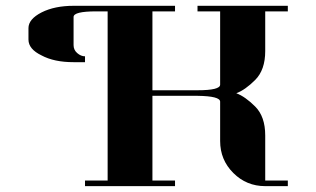

<svg xmlns="http://www.w3.org/2000/svg" viewBox="-20 -635 1079 655"><path d="M77.1 -500V-539.1Q77.1 -569.8 122.1 -592.8Q166.5 -615.2 231 -615.2H577.1V-596.2H500V-327.1H653.8Q731 -327.1 731 -346.2V-596.2H653.8V-615.2H961.9V-596.2H884.8V-460.9Q884.8 -396.5 850.6 -362.3Q816.4 -328.1 786.1 -316.9Q816.4 -305.7 850.6 -271.5Q884.8 -237.3 884.8 -172.9V-19H961.9V0H884.8Q820.8 0 775.9 -44.9Q731 -89.8 731 -153.8V-288.1Q731 -307.1 653.8 -308.1H500V-19H577.1V0H270V-19H347.2V-596.2H308.1Q231 -596.2 231 -577.1V-481Q231 -464.8 243.2 -454.1Q255.9 -442.9 270 -442.9V-422.9H231Q164.6 -422.9 122.1 -445.8Q77.1 -467.3 77.1 -500Z"/></svg>

Font: Hjet
Style: Regular
Weight: 400
Designer: T. Christopher White
Version: Version 1.2